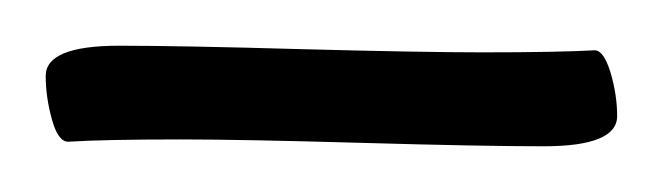

<svg xmlns="http://www.w3.org/2000/svg" viewBox="-20 -562 290 84"><path d="M240.2 -540Q244.1 -540 247.1 -530.3Q250 -520.5 250 -511.2Q250 -498 217.8 -498Q190.9 -498 138.2 -499.5Q85.4 -501 59.1 -501Q25.9 -501 9.8 -500Q5.4 -500 2.7 -509.8Q0 -519.5 0 -528.8Q0 -542 32.2 -542Q59.1 -542 111.8 -540.5Q164.6 -539.1 190.9 -539.1Q224.1 -539.1 240.2 -540Z"/></svg>

Font: Rochester
Style: Regular
Weight: 400
Designer: Gillian Fisher
Foundry: Font Diner, Inc DBA Sideshow
Version: Version 1.005